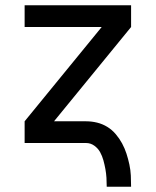

<svg xmlns="http://www.w3.org/2000/svg" viewBox="-20 -540 588 725"><path d="M383 165Q383 148 382 131.5Q381 115 378 98.5Q375 82 370.5 65.5Q366 49 358 34.5Q350 20 336 10Q322 0 305 0H73V-82L364 -438H73V-520H475V-438L184 -82H305Q326 -82 346.5 -77Q367 -72 385 -61Q403 -50 417 -33.5Q431 -17 441 1.5Q451 20 457.5 40Q464 60 468.5 81Q473 102 474 123Q475 144 475 165Z"/></svg>

Font: Iosevka Semi-Condensed Medium
Style: Regular
Weight: 500
Monospace: yes
Designer: Belleve Invis
Foundry: Belleve Invis
Version: Version 27.3.5